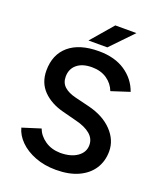

<svg xmlns="http://www.w3.org/2000/svg" viewBox="-160 -986 931 1101"><g transform="rotate(20 305.0 -435.5)"><path d="M45 -148 156 -183Q171 -143 210 -116Q249 -89 303 -88Q368 -88 407 -115.5Q446 -143 446 -187Q446 -226 414.5 -252.5Q383 -279 326 -293L241 -315Q162 -335 115 -383Q68 -431 68 -505Q68 -603 132 -657.5Q196 -712 314 -712Q411 -712 475 -669Q539 -626 564 -555L453 -519Q437 -561 399.5 -586.5Q362 -612 308 -612Q250 -612 217 -584.5Q184 -557 184 -510Q184 -472 209 -449.5Q234 -427 280 -416L366 -395Q459 -372 512 -316.5Q565 -261 565 -192Q565 -132 535.5 -86Q506 -40 449.5 -14Q393 12 313 12Q243 12 186 -10Q129 -32 92.5 -68.5Q56 -105 45 -148ZM351 -883H480L351 -749H236Z"/></g></svg>

Font: Oak Sans SemiBold
Style: Regular
Weight: 600
Designer: Erik Kennedy, Walven
Foundry: Erik Kennedy, Walven
Version: Version 1.000